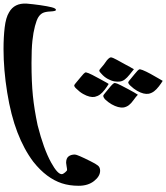

<svg xmlns="http://www.w3.org/2000/svg" viewBox="51 -996 943 1089"><g transform="rotate(90 522.5 -451.5)"><path d="M688.5 -193.4Q823.2 -227.5 899.9 -270Q965.8 -306.2 965.8 -330.1Q965.8 -337.4 956.1 -348.9Q946.3 -360.4 941.9 -360.4Q934.6 -360.4 920.9 -357.7Q907.2 -355 901.4 -355Q876 -355 865.2 -368.7Q854.5 -382.3 854.5 -404.8Q854.5 -418 892.6 -493.7Q907.2 -523.4 917.2 -535.6Q927.2 -547.9 946.3 -547.9Q977.5 -547.9 1004.6 -513.7Q1031.7 -479.5 1031.7 -426.3Q1031.7 -373.5 1017.6 -330.6Q1003.4 -287.6 973.4 -247.3Q943.4 -207 895.5 -168.9Q824.7 -115.7 728 -78.6Q631.3 -41.5 502.4 -20.8Q373.5 0 256.3 0Q189 0 133.3 -6.6Q77.6 -13.2 48.3 -31.2Q-5.9 -61.5 -1.5 -131.8Q1.5 -167.5 7.3 -208.3Q13.2 -249 19.3 -273.2Q25.4 -297.4 34.2 -297.4Q41.5 -297.4 43 -266.6Q44.4 -235.8 52.2 -221.4Q60.1 -207 75.7 -197.3Q91.3 -187.5 126.5 -178.2Q161.6 -168.9 209 -163.8Q256.3 -158.7 334.5 -158.7Q443.8 -158.7 521 -166.5Q598.1 -174.3 688.5 -193.4ZM440.6 -658.3Q442.2 -645.4 439.4 -628.5Q436.6 -611.6 425.7 -591.5Q414.9 -571.4 396.4 -555.3Q385.1 -543.2 377.9 -543.2Q373.9 -543.2 358.6 -556.9Q343.3 -570.6 331.3 -578.2Q319.2 -585.9 311.2 -594.7Q303.2 -603.6 303.2 -609.2Q304.8 -620.5 317.6 -643.4Q330.5 -666.3 340.9 -685.6Q351.4 -704.9 358.2 -717.8Q365 -730.7 370.7 -739.5Q383.5 -729.1 401.2 -715Q418.9 -700.9 428.9 -687.6Q439 -674.4 440.6 -658.3ZM587.7 -680.8Q589.3 -666.3 584.9 -649.4Q580.4 -632.5 569.6 -613.2Q558.7 -593.9 540.3 -574.6Q529 -565.8 521.8 -565.8Q517 -565.8 502.9 -578.2Q488.8 -590.7 477.2 -599.5Q465.5 -608.4 457.1 -617.2Q448.6 -626.1 448.6 -630.1Q450.2 -643.8 462.7 -667.1Q475.2 -690.4 484.4 -708.5Q493.6 -726.6 501.7 -739.9Q509.7 -753.2 515.3 -762Q526.6 -750.8 545.5 -737.5Q564.4 -724.2 574.4 -711Q584.5 -697.7 587.7 -680.8ZM527.4 -517.5Q529.8 -503.8 525.8 -487.3Q521.8 -470.8 510.9 -451.5Q500.1 -432.2 481.6 -413.7Q470.3 -400.9 462.3 -400.9Q459.1 -400.9 443.8 -414.1Q428.5 -427.4 417.3 -436.2Q406 -445.1 397.2 -453.5Q388.4 -462 388.4 -467.6Q390.8 -479.7 402.8 -503.4Q414.9 -527.1 425.3 -545.6Q435.8 -564.1 443 -577.8Q450.2 -591.5 454.3 -596.3Q467.9 -588.3 486 -574.6Q504.1 -560.9 513.7 -547.7Q523.4 -534.4 527.4 -517.5ZM509.7 -824Q512.1 -809.5 508.1 -793.4Q504.1 -777.3 493.2 -758Q482.4 -738.7 463.9 -719.4Q452.7 -707.3 444.6 -707.3Q441.4 -707.3 426.1 -720.6Q410.9 -733.9 399.2 -742.7Q387.6 -751.6 379.1 -760Q370.7 -768.5 370.7 -773.3Q373.1 -786.2 384.7 -809.9Q396.4 -833.6 407.2 -851.7Q418.1 -869.8 425.3 -883.5Q432.6 -897.2 436.6 -902.8Q450.2 -894.8 467.9 -881.1Q485.6 -867.4 495.7 -854.1Q505.7 -840.9 509.7 -824Z"/></g></svg>

Font: IranNastaliq
Style: Regular
Weight: 400
Designer: Hossein Zahedi
Version: Version 1.5